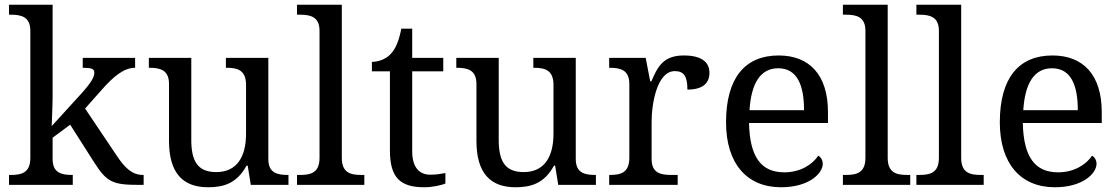

<svg xmlns="http://www.w3.org/2000/svg" viewBox="-20 -780 4718 810"><path d="M18 0H287V-42H284C240 -42 202 -50 202 -109V-199L276 -254L376 -97C432 -9 456 0 572 0H586V-42H583C538 -42 507 -71 472 -124L339 -322L409 -401C461 -460 504 -494 550 -494V-536H329V-494C362 -494 378 -491 378 -474C378 -455 366 -433 323 -385L198 -248C198 -248 202 -338 202 -374V-760H18V-718H26C70 -718 108 -709 108 -650V-114C108 -51 71 -42 26 -42H18Z M858 10C923 10 979 -6 1020 -81H1025L1038 0H1197V-42H1194C1150 -42 1112 -50 1112 -109V-536H933V-494H936C981 -494 1018 -485 1018 -422V-216C1018 -119 980 -54 892 -54C811 -54 787 -104 787 -191V-536H608V-494H611C655 -494 693 -485 693 -426V-186C693 -49 752 10 858 10Z M1233 0H1517V-42H1504C1459 -42 1422 -51 1422 -114V-760H1233V-718H1246C1290 -718 1328 -709 1328 -650V-114C1328 -51 1291 -42 1246 -42H1233Z M1770 10C1802 10 1842 2 1859 -6V-50C1838 -46 1819 -43 1795 -43C1749 -43 1719 -74 1719 -142V-479H1850V-536H1719V-659H1673C1663 -608 1650 -575 1627 -551C1605 -528 1573 -519 1549 -519V-479H1625V-145C1625 -30 1669 10 1770 10Z M2155 10C2220 10 2276 -6 2317 -81H2322L2335 0H2494V-42H2491C2447 -42 2409 -50 2409 -109V-536H2230V-494H2233C2278 -494 2315 -485 2315 -422V-216C2315 -119 2277 -54 2189 -54C2108 -54 2084 -104 2084 -191V-536H1905V-494H1908C1952 -494 1990 -485 1990 -426V-186C1990 -49 2049 10 2155 10Z M2550 0H2839V-42H2811C2767 -42 2729 -50 2729 -109V-266C2729 -343 2752 -480 2827 -480C2866 -480 2880 -457 2880 -402C2947 -402 2973 -431 2973 -473C2973 -519 2938 -546 2865 -546C2777 -546 2754 -497 2728 -437H2723L2704 -536H2550V-494H2553C2597 -494 2635 -485 2635 -426V-114C2635 -51 2598 -42 2553 -42H2550Z M3275 10C3394 10 3451 -49 3451 -89C3451 -106 3441 -119 3432 -123C3408 -87 3358 -53 3289 -53C3193 -53 3143 -115 3140 -261H3473V-307C3473 -465 3394 -546 3265 -546C3123 -546 3043 -451 3043 -264C3043 -91 3130 10 3275 10ZM3372 -315H3142C3149 -430 3189 -492 3263 -492C3343 -492 3372 -421 3372 -315Z M3536 0H3820V-42H3807C3762 -42 3725 -51 3725 -114V-760H3536V-718H3549C3593 -718 3631 -709 3631 -650V-114C3631 -51 3594 -42 3549 -42H3536Z M3846 0H4130V-42H4117C4072 -42 4035 -51 4035 -114V-760H3846V-718H3859C3903 -718 3941 -709 3941 -650V-114C3941 -51 3904 -42 3859 -42H3846Z M4430 10C4549 10 4606 -49 4606 -89C4606 -106 4596 -119 4587 -123C4563 -87 4513 -53 4444 -53C4348 -53 4298 -115 4295 -261H4628V-307C4628 -465 4549 -546 4420 -546C4278 -546 4198 -451 4198 -264C4198 -91 4285 10 4430 10ZM4527 -315H4297C4304 -430 4344 -492 4418 -492C4498 -492 4527 -421 4527 -315Z"/></svg>

Font: Noto Fangsong KSS Vertical
Style: Regular
Weight: 400
Designer: LIU Zhao, ZHANG Congyu, Kushim JIANG
Foundry: Guyu Beijing Co. Ltd.
Version: Version 1.000;November 16, 2022;FontCreator 11.5.0.2427 64-b